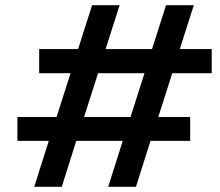

<svg xmlns="http://www.w3.org/2000/svg" viewBox="-20 -720 849 740"><path d="M397 0H504L560 -177H713V-269H590L644 -438H796V-531H673L727 -700H620L566 -531H387L441 -700H335L281 -531H131V-438H252L198 -269H47V-177H168L112 0H218L274 -177H453ZM304 -269 358 -438H537L483 -269Z"/></svg>

Font: Fixel Display Medium
Style: Italic
Weight: 500
Italic angle: -10°
Designer: AlfaBravo + MacPaw
Foundry: Kyrylo Tkachov, Marchela Mozhyna, Serhii Makarenko, Maria Weinstein, Zakhar Kryvoshyya
Version: Version 1.210;Glyphs 3.2 (3217)